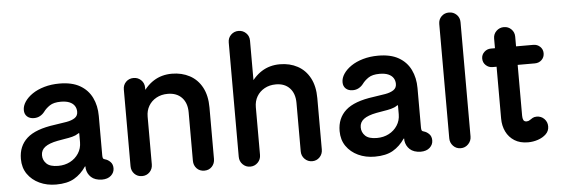

<svg xmlns="http://www.w3.org/2000/svg" viewBox="-49 -879 3056 1043"><g transform="rotate(-5 1479.5 -357.5)"><path d="M219 15Q169 15 128.5 -4Q88 -23 64 -57.5Q40 -92 40 -140Q40 -210 87 -252.5Q134 -295 240 -309Q276 -314 304.5 -319Q333 -324 350 -335.5Q367 -347 367 -369Q367 -387 358 -401Q349 -415 330.5 -423Q312 -431 283 -431Q244 -431 222.5 -416.5Q201 -402 188 -384Q178 -371 163.5 -363Q149 -355 131 -355Q107 -355 93 -368Q79 -381 79 -403Q79 -426 94 -448.5Q109 -471 136 -489.5Q163 -508 201 -519Q239 -530 284 -530Q352 -530 395.5 -505Q439 -480 460.5 -436Q482 -392 482 -336V-121Q482 -110 484.5 -105Q487 -100 496 -98Q511 -94 524 -81Q537 -68 537 -46Q537 -23 519 -6.5Q501 10 469 10Q431 9 410.5 -10Q390 -29 386 -58V-69H383Q356 -29 318 -7Q280 15 219 15ZM239 -85Q275 -85 304 -100Q333 -115 350.5 -142Q368 -169 368 -203V-250Q368 -252 366.5 -252.5Q365 -253 361 -250Q348 -241 328.5 -236Q309 -231 288 -228Q267 -225 248 -221Q201 -212 178.5 -195Q156 -178 156 -150Q156 -123 175.5 -104Q195 -85 239 -85Z M688 10Q663 10 646.5 -7Q630 -24 630 -49V-467Q630 -492 646.5 -508.5Q663 -525 688 -525Q712 -525 729 -508.5Q746 -492 746 -467V-404L722 -419Q754 -475 797.5 -502.5Q841 -530 897 -530Q951 -530 994 -507Q1037 -484 1061 -439Q1085 -394 1085 -329V-49Q1085 -24 1069 -7Q1053 10 1028 10Q1002 10 986 -7Q970 -24 970 -49V-313Q970 -364 942 -393.5Q914 -423 865 -423Q830 -423 803 -408Q776 -393 761 -367.5Q746 -342 746 -309V-49Q746 -24 729.5 -7Q713 10 688 10Z M1278 10Q1254 10 1237 -7Q1220 -24 1220 -49V-672Q1220 -697 1237 -713.5Q1254 -730 1278 -730Q1302 -730 1319 -713.5Q1336 -697 1336 -672V-404L1310 -419Q1343 -475 1386.5 -502.5Q1430 -530 1486 -530Q1540 -530 1582.5 -507Q1625 -484 1649 -439Q1673 -394 1673 -329V-49Q1673 -24 1656.5 -7Q1640 10 1616 10Q1592 10 1575 -7Q1558 -24 1558 -49V-313Q1558 -364 1530.5 -393.5Q1503 -423 1455 -423Q1420 -423 1393 -408Q1366 -393 1351 -367.5Q1336 -342 1336 -309V-49Q1336 -24 1319 -7Q1302 10 1278 10Z M1957 15Q1907 15 1866.5 -4Q1826 -23 1802 -57.5Q1778 -92 1778 -140Q1778 -210 1825 -252.5Q1872 -295 1978 -309Q2014 -314 2042.5 -319Q2071 -324 2088 -335.5Q2105 -347 2105 -369Q2105 -387 2096 -401Q2087 -415 2068.5 -423Q2050 -431 2021 -431Q1982 -431 1960.5 -416.5Q1939 -402 1926 -384Q1916 -371 1901.5 -363Q1887 -355 1869 -355Q1845 -355 1831 -368Q1817 -381 1817 -403Q1817 -426 1832 -448.5Q1847 -471 1874 -489.5Q1901 -508 1939 -519Q1977 -530 2022 -530Q2090 -530 2133.5 -505Q2177 -480 2198.5 -436Q2220 -392 2220 -336V-121Q2220 -110 2222.5 -105Q2225 -100 2234 -98Q2249 -94 2262 -81Q2275 -68 2275 -46Q2275 -23 2257 -6.5Q2239 10 2207 10Q2169 9 2148.5 -10Q2128 -29 2124 -58V-69H2121Q2094 -29 2056 -7Q2018 15 1957 15ZM1977 -85Q2013 -85 2042 -100Q2071 -115 2088.5 -142Q2106 -169 2106 -203V-250Q2106 -252 2104.5 -252.5Q2103 -253 2099 -250Q2086 -241 2066.5 -236Q2047 -231 2026 -228Q2005 -225 1986 -221Q1939 -212 1916.5 -195Q1894 -178 1894 -150Q1894 -123 1913.5 -104Q1933 -85 1977 -85Z M2426 10Q2401 10 2384.5 -7.5Q2368 -25 2368 -49V-672Q2368 -697 2384.5 -713.5Q2401 -730 2426 -730Q2450 -730 2467 -713.5Q2484 -697 2484 -672V-49Q2484 -25 2467 -7.5Q2450 10 2426 10Z M2793 10Q2749 10 2719 -9Q2689 -28 2673.5 -60Q2658 -92 2658 -131V-568Q2658 -592 2675 -608.5Q2692 -625 2716 -625Q2740 -625 2756.5 -608.5Q2773 -592 2773 -568V-137Q2773 -122 2777.5 -113Q2782 -104 2795 -104Q2805 -104 2812.5 -109.5Q2820 -115 2829 -120Q2838 -125 2851 -125Q2876 -125 2892.5 -108Q2909 -91 2909 -67Q2909 -42 2891.5 -25Q2874 -8 2847.5 1Q2821 10 2793 10ZM2636 -414Q2615 -414 2599.5 -428.5Q2584 -443 2584 -465Q2584 -486 2599.5 -500.5Q2615 -515 2636 -515H2867Q2889 -515 2904 -500.5Q2919 -486 2919 -465Q2919 -443 2904 -428.5Q2889 -414 2867 -414Z"/></g></svg>

Font: National Park SemiBold
Style: Regular
Weight: 600
Designer: Andrea Herstowski, Ben Hoepner
Version: Version 1.009